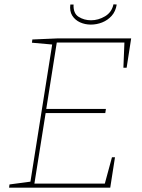

<svg xmlns="http://www.w3.org/2000/svg" viewBox="-20 -870 657 890"><path d="M499 -141H513L491 0H22L24 -15L129 -29L120 -21L223 -671L229 -663L128 -672L130 -687L247 -692H588L567 -556H552L557 -680L564 -673H236L244 -678L193 -356L188 -365H471L468 -346H185L193 -355L139 -16L133 -19H473L464 -12ZM401 -756Q374 -756 351 -766.5Q328 -777 315 -797.5Q302 -818 306 -849H321Q319 -808 344.5 -792Q370 -776 402 -776Q436 -776 467 -794.5Q498 -813 506 -850L521 -849Q516 -817 497.5 -796.5Q479 -776 453.5 -766Q428 -756 401 -756Z"/></svg>

Font: Bitter Thin
Style: Italic
Weight: 100
Italic angle: -9°
Designer: Sol Matas, and Bitter project Authors
Foundry: Sol Matas
Version: Version 2.002